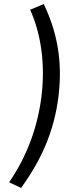

<svg xmlns="http://www.w3.org/2000/svg" viewBox="-20 -752 354 948"><path d="M25 148 84 176C182 41 248 -103 269 -278C290 -453 261 -596 196 -732L129 -704C186 -576 203 -426 185 -278C167 -130 115 18 25 148Z"/></svg>

Font: Falling Sky
Style: LightObl
Weight: 400
Designer: Paul D. Hunt
Foundry: Adobe Systems Incorporated
Version: Version 1.02